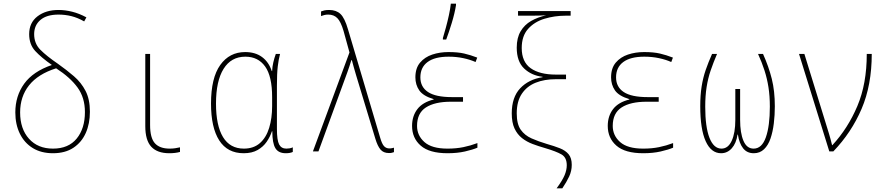

<svg xmlns="http://www.w3.org/2000/svg" viewBox="-20 -820 4810 1040"><path d="M267 10Q203 10 157.5 -18Q112 -46 87.5 -96Q63 -146 63 -211Q63 -300 111 -366.5Q159 -433 261 -468Q204 -508 171 -543.5Q138 -579 138 -635Q138 -697 183 -731.5Q228 -766 297 -766Q333 -766 371 -756.5Q409 -747 448 -726L436 -704Q401 -724 367 -732.5Q333 -741 297 -741Q233 -741 199 -712Q165 -683 165 -635Q165 -584 199 -550Q233 -516 293 -475Q341 -441 380.5 -407Q420 -373 443.5 -327.5Q467 -282 467 -215Q467 -150 444.5 -99.5Q422 -49 377.5 -19.5Q333 10 267 10ZM267 -15Q351 -15 395.5 -69.5Q440 -124 440 -213Q440 -291 400 -346Q360 -401 284 -450Q186 -419 137.5 -358Q89 -297 89 -211Q89 -122 137 -68.5Q185 -15 267 -15Z M897 10Q832 10 799.5 -25Q767 -60 767 -136V-528H793V-143Q793 -73 819 -44Q845 -15 899 -15Q914 -15 928.5 -17Q943 -19 955 -22V3Q930 10 897 10Z M1300 10Q1212 10 1167.5 -59.5Q1123 -129 1123 -259Q1123 -398 1173 -468Q1223 -538 1308 -538Q1363 -538 1399.5 -511Q1436 -484 1452 -435H1454Q1455 -459 1460.5 -482.5Q1466 -506 1474 -528H1497Q1489 -498 1484.5 -460Q1480 -422 1480 -355V-122Q1480 -60 1492 -37.5Q1504 -15 1531 -15Q1539 -15 1548.5 -16.5Q1558 -18 1566 -22V3Q1552 10 1528 10Q1488 10 1471.5 -17.5Q1455 -45 1455 -109H1453Q1443 -79 1424.5 -52Q1406 -25 1375.5 -7.5Q1345 10 1300 10ZM1301 -15Q1354 -15 1388 -45Q1422 -75 1438 -127.5Q1454 -180 1454 -245V-294Q1454 -407 1416 -460Q1378 -513 1309 -513Q1232 -513 1191 -447Q1150 -381 1150 -259Q1150 -140 1188 -77.5Q1226 -15 1301 -15Z M2087 9Q2057 9 2041 -10Q2025 -29 2013 -69L1909 -412Q1901 -437 1896 -457Q1891 -477 1886 -494H1883Q1878 -478 1873 -462Q1868 -446 1862 -430L1705 0H1675L1873 -536L1841 -652Q1826 -703 1807 -722Q1788 -741 1758 -741Q1746 -741 1736.5 -738.5Q1727 -736 1719 -733V-758Q1726 -761 1736.5 -763.5Q1747 -766 1763 -766Q1801 -766 1824 -744.5Q1847 -723 1865 -661L2039 -75Q2049 -40 2060.5 -28Q2072 -16 2089 -16Q2097 -16 2103.5 -17.5Q2110 -19 2114 -20V4Q2108 6 2102.5 7.5Q2097 9 2087 9Z M2404 10Q2306 10 2259 -31Q2212 -72 2212 -138Q2212 -191 2240.5 -228.5Q2269 -266 2329 -281V-283Q2272 -300 2251 -330.5Q2230 -361 2230 -401Q2230 -451 2255.5 -481Q2281 -511 2321.5 -524.5Q2362 -538 2409 -538Q2460 -538 2494.5 -530Q2529 -522 2565 -508L2556 -484Q2527 -497 2489.5 -505Q2452 -513 2410 -513Q2335 -513 2296 -484Q2257 -455 2257 -401Q2257 -349 2298.5 -321.5Q2340 -294 2428 -294H2488V-269H2422Q2335 -269 2287 -238Q2239 -207 2239 -138Q2239 -86 2279 -50.5Q2319 -15 2404 -15Q2451 -15 2490 -23Q2529 -31 2566 -45V-20Q2540 -9 2498.5 0.5Q2457 10 2404 10ZM2379 -614Q2386 -637 2395 -670Q2404 -703 2411.5 -737.5Q2419 -772 2422 -800H2450V-792Q2443 -748 2427 -695.5Q2411 -643 2397 -606H2379Z M2995 200Q3026 158 3038 129.5Q3050 101 3050 75Q3050 33 3021.5 16.5Q2993 0 2932 -18Q2897 -28 2865 -40Q2833 -52 2807.5 -72Q2782 -92 2767 -124Q2752 -156 2752 -206Q2752 -293 2797.5 -341.5Q2843 -390 2919 -402V-404Q2859 -411 2819 -449Q2779 -487 2779 -562Q2779 -615 2800 -650.5Q2821 -686 2857 -706.5Q2893 -727 2938 -737Q2919 -736 2897 -735.5Q2875 -735 2843 -735H2786V-760H3071V-735H3043Q2984 -735 2929.5 -718.5Q2875 -702 2840.5 -663.5Q2806 -625 2806 -560Q2806 -485 2854.5 -450.5Q2903 -416 2991 -416H3046V-391H2991Q2929 -391 2881.5 -372Q2834 -353 2806.5 -312Q2779 -271 2779 -206Q2779 -148 2800.5 -117.5Q2822 -87 2859 -70.5Q2896 -54 2943 -40Q2982 -29 3012.5 -17Q3043 -5 3060 15.5Q3077 36 3077 73Q3077 106 3063 136Q3049 166 3026 200Z M3464 10Q3366 10 3319 -31Q3272 -72 3272 -138Q3272 -191 3300.5 -228.5Q3329 -266 3389 -281V-283Q3332 -300 3311 -330.5Q3290 -361 3290 -401Q3290 -451 3315.5 -481Q3341 -511 3381.5 -524.5Q3422 -538 3469 -538Q3520 -538 3554.5 -530Q3589 -522 3625 -508L3616 -484Q3587 -497 3549.5 -505Q3512 -513 3470 -513Q3395 -513 3356 -484Q3317 -455 3317 -401Q3317 -349 3358.5 -321.5Q3400 -294 3488 -294H3548V-269H3482Q3395 -269 3347 -238Q3299 -207 3299 -138Q3299 -86 3339 -50.5Q3379 -15 3464 -15Q3511 -15 3550 -23Q3589 -31 3626 -45V-20Q3600 -9 3558.5 0.5Q3517 10 3464 10Z M3886 10Q3832 10 3802.5 -55Q3773 -120 3773 -245Q3773 -304 3780.5 -351.5Q3788 -399 3802.5 -441Q3817 -483 3837 -528H3864Q3844 -481 3829.5 -438.5Q3815 -396 3807.5 -348.5Q3800 -301 3800 -242Q3800 -132 3823 -73.5Q3846 -15 3888 -15Q3924 -15 3943.5 -57.5Q3963 -100 3963 -171V-338H3989V-171Q3989 -100 4007 -57.5Q4025 -15 4062 -15Q4107 -15 4128.5 -76.5Q4150 -138 4150 -242Q4150 -300 4142.5 -347.5Q4135 -395 4121 -438.5Q4107 -482 4086 -528H4113Q4144 -459 4160.5 -393Q4177 -327 4177 -244Q4177 -197 4171.5 -151.5Q4166 -106 4153.5 -69.5Q4141 -33 4118.5 -11.5Q4096 10 4063 10Q4026 10 4005 -17Q3984 -44 3977 -91H3975Q3968 -44 3944 -17Q3920 10 3886 10Z M4472 0 4308 -528H4337L4470 -97Q4474 -84 4478.5 -67.5Q4483 -51 4487 -34H4489Q4573 -125 4624 -245.5Q4675 -366 4675 -528H4702Q4702 -359 4647 -230.5Q4592 -102 4494 0Z"/></svg>

Font: Noto Sans Mono Condensed Thin
Style: Regular
Weight: 100
Width: 3
Designer: Monotype Design Team
Foundry: Monotype Imaging Inc.
Version: Version 2.014; ttfautohint (v1.8.4.7-5d5b)